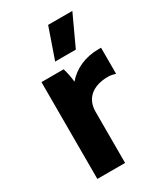

<svg xmlns="http://www.w3.org/2000/svg" viewBox="-184 -814 772 893"><g transform="rotate(-30 202.0 -367.5)"><path d="M281 -571 357 -735H227L170 -571ZM67 0H216V-275C216 -343 262 -387 348 -387C362 -387 377 -383 387 -380V-520H374C301 -520 241 -492 201 -445C199 -467 193 -500 186 -520H67Z"/></g></svg>

Font: Fixel Display Bold
Style: Bold
Weight: 700
Designer: AlfaBravo + MacPaw
Foundry: Kyrylo Tkachov, Marchela Mozhyna, Serhii Makarenko, Maria Weinstein, Zakhar Kryvoshyya
Version: Version 1.211